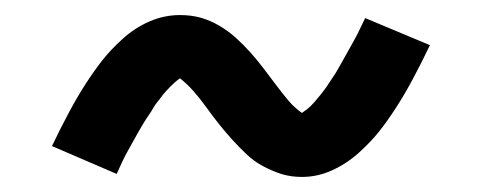

<svg xmlns="http://www.w3.org/2000/svg" viewBox="-20 -424 640 255"><path d="M381 -189Q366 -189 353.5 -193Q341 -197 329 -203.5Q317 -210 307 -219.5Q297 -229 288 -239Q279 -249 271 -259Q263 -269 254 -281.5Q245 -294 236.5 -303.5Q228 -313 219 -320Q216 -318 211.5 -314Q207 -310 201.5 -304Q196 -298 194 -295Q192 -292 189 -288.5Q186 -285 183.5 -280.5Q181 -276 177.5 -271Q174 -266 171 -261Q168 -256 164.5 -250Q161 -244 157.5 -237.5Q154 -231 150 -224Q146 -217 142.5 -209.5Q139 -202 135 -193L49 -230Q61 -255 72 -275.5Q83 -296 94 -313Q105 -330 116 -344Q127 -358 143 -372.5Q159 -387 178.5 -395.5Q198 -404 219 -404Q234 -404 246.5 -400.5Q259 -397 271 -390Q283 -383 293 -374Q303 -365 312 -355Q321 -345 329 -334.5Q337 -324 346 -312Q355 -300 363 -290.5Q371 -281 381 -274Q384 -276 388.5 -279.5Q393 -283 398.5 -289.5Q404 -296 406 -298.5Q408 -301 411 -305Q414 -309 416.5 -313Q419 -317 422.5 -322Q426 -327 429 -332.5Q432 -338 435.5 -344Q439 -350 442.5 -356.5Q446 -363 450 -370Q454 -377 457.5 -384.5Q461 -392 465 -400L551 -364Q539 -339 528 -318.5Q517 -298 506 -281Q495 -264 484 -250Q473 -236 457 -221.5Q441 -207 421.5 -198Q402 -189 381 -189Z"/></svg>

Font: Iosevka Curly Slab MdEx
Style: Regular
Weight: 500
Width: 7
Monospace: yes
Designer: Belleve Invis
Foundry: Belleve Invis
Version: Version 11.1.0; ttfautohint (v1.8.3)